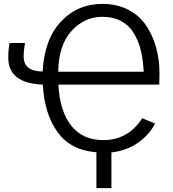

<svg xmlns="http://www.w3.org/2000/svg" viewBox="-20 -769 887 987"><path d="M22.5 -472.7Q22.5 -513.7 29.3 -547.9H108.4Q101.6 -508.8 101.6 -478.5Q101.6 -402.3 199.2 -401.4Q208 -567.4 293.5 -658.2Q378.9 -749 506.8 -749Q579.1 -749 636.7 -720.2Q694.3 -691.4 729 -641.1Q763.7 -590.8 781.7 -527.8Q799.8 -464.8 799.8 -393.6Q799.8 -350.6 798.8 -334H280.3Q287.1 -197.3 346.2 -123Q405.3 -48.8 510.7 -48.8Q638.7 -48.8 710.9 -161.1L777.3 -133.8Q746.1 -74.2 688 -34.2Q629.9 5.9 552.7 14.6V198.2H475.6V13.7Q343.8 3.9 275.9 -89.8Q208 -183.6 200.2 -334Q22.5 -340.8 22.5 -472.7ZM279.3 -400.4H718.8Q715.8 -433.6 715.8 -435.5Q711.9 -483.4 700.2 -523.9Q688.5 -564.5 665.5 -602.1Q642.6 -639.6 601.6 -661.1Q560.5 -682.6 505.9 -682.6Q414.1 -682.6 347.7 -609.9Q281.2 -537.1 279.3 -400.4Z"/></svg>

Font: Gothic A1
Style: Regular
Weight: 400
Designer: HanYang I&C Co.,Ltd.
Foundry: HanYang I&C Co.,Ltd.
Version: Version 2.50